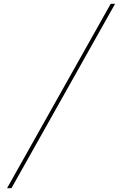

<svg xmlns="http://www.w3.org/2000/svg" viewBox="-20 -843 640 1006"><path d="M17 143 560 -823H583L40 143Z"/></svg>

Font: Iosevka Aile Thin
Style: Italic
Weight: 100
Italic angle: -9°
Designer: Belleve Invis
Foundry: Belleve Invis
Version: Version 31.1.0; ttfautohint (v1.8.4)